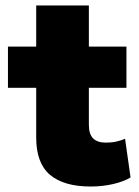

<svg xmlns="http://www.w3.org/2000/svg" viewBox="-20 -670 506 700"><path d="M436 -164 456 -23Q431 -8 392.5 1Q354 10 310 10Q213 10 162.5 -32.5Q112 -75 112 -168V-350H9V-500H112V-650H304V-500H441V-350H304V-215Q304 -181 319.5 -165.5Q335 -150 366 -150Q387 -150 404.5 -154Q422 -158 436 -164Z"/></svg>

Font: Prodigy Sans ExtraBold
Style: Regular
Weight: 800
Designer: Wei Huang
Foundry: Wei Huang
Version: Version 1.003; ttfautohint (v1.8.3)